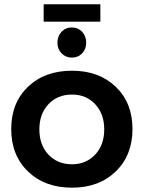

<svg xmlns="http://www.w3.org/2000/svg" viewBox="-20 -868 668 893"><path d="M183.1 -848.1H446.8V-767.1H183.1ZM314 -740.2Q343.3 -740.2 362.1 -720Q380.9 -699.7 380.9 -668.9Q380.9 -639.6 362.1 -619.9Q343.3 -600.1 314 -600.1Q285.6 -600.1 266.4 -619.9Q247.1 -639.6 247.1 -668.9Q247.1 -699.7 266.1 -720Q285.2 -740.2 314 -740.2ZM314.9 -539.1Q440.4 -539.1 518.3 -464.4Q596.2 -389.6 596.2 -268.1Q596.2 -146 518.3 -70.6Q440.4 4.9 314.9 4.9Q188.5 4.9 110.4 -70.3Q32.2 -145.5 32.2 -268.1Q32.2 -389.6 110.1 -464.4Q188 -539.1 314.9 -539.1ZM314.9 -428.2Q247.6 -428.2 205.3 -383.3Q163.1 -338.4 163.1 -266.1Q163.1 -193.8 205.3 -148.9Q247.6 -104 314.9 -104Q380.9 -104 422.9 -149.2Q464.8 -194.3 464.8 -266.1Q464.8 -337.9 422.9 -383.1Q380.9 -428.2 314.9 -428.2Z"/></svg>

Font: Montserrat-Arabic Medium
Style: Regular
Weight: 500
Designer: Mohamed Gaber
Foundry: Kief Type Foundry
Version: Version 5.008;PS 005.008;hotconv 1.0.88;makeotf.lib2.5.64775